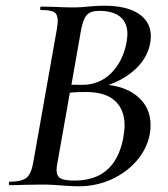

<svg xmlns="http://www.w3.org/2000/svg" viewBox="-20 -648 587 672"><path d="M507 -210Q507 -194 504 -177Q494 -127 458.5 -85.5Q423 -44 369.5 -20Q316 4 256 4Q228 4 195 1Q182 0 164.5 -1Q147 -2 126 -2L60 -1Q42 0 13 0Q11 0 11 -6Q11 -12 13 -12Q56 -12 73 -26Q90 -40 97 -83L179 -546Q182 -564 182 -575Q182 -598 169.5 -605.5Q157 -613 123 -613Q120 -613 120.5 -619Q121 -625 123 -625L170 -624Q210 -622 233 -622Q251 -622 265 -623Q279 -624 289 -625Q318 -628 344 -628Q424 -628 466 -599.5Q508 -571 508 -521Q508 -508 505 -493Q493 -437 442 -395.5Q391 -354 308 -336L321 -353Q407 -353 457 -314Q507 -275 507 -210ZM263 -539 229 -346 199 -353Q238 -351 267 -351Q328 -351 368.5 -391.5Q409 -432 422 -495Q426 -519 426 -528Q426 -568 401 -589Q376 -610 327 -610Q297 -610 283.5 -595Q270 -580 263 -539ZM411 -163Q416 -190 416 -209Q416 -264 382.5 -295Q349 -326 281 -326Q230 -326 196 -320L226 -332L181 -78Q178 -63 178 -53Q178 -32 191.5 -24Q205 -16 241 -16Q382 -16 411 -163Z"/></svg>

Font: Cormorant Garamond SemiBold
Style: Italic
Weight: 600
Italic angle: -10°
Designer: Christian Thalmann (Catharsis Fonts)
Foundry: Catharsis Fonts
Version: Version 4.000